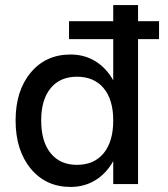

<svg xmlns="http://www.w3.org/2000/svg" viewBox="-20 -720 658 751"><path d="M250 -637.2H422.9V-700.2H520V-637.2H602.1V-566.9H520V0H422.9V-89.8Q396 -41.5 353 -15.1Q310.1 11.2 255.9 11.2Q159.2 11.2 100.1 -60.5Q41 -132.3 41 -249Q41 -365.2 100.1 -436Q159.2 -506.8 255.9 -506.8Q310.1 -506.8 353 -480.5Q396 -454.1 422.9 -405.8V-566.9H250ZM141.1 -249Q141.1 -166.5 178 -120.8Q214.8 -75.2 280.8 -75.2Q348.1 -75.2 385.5 -120.8Q422.9 -166.5 422.9 -249Q422.9 -330.1 385.5 -375Q348.1 -419.9 280.8 -419.9Q214.8 -419.9 178 -375Q141.1 -330.1 141.1 -249Z"/></svg>

Font: Overused Grotesk Medium
Style: Regular
Weight: 500
Version: Version 0.002